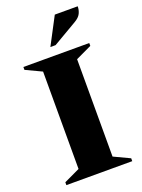

<svg xmlns="http://www.w3.org/2000/svg" viewBox="-160 -935 748 1008"><g transform="rotate(-20 214.0 -431.0)"><path d="M30 0V-16L119 -58V-602L30 -644V-660H398V-644L309 -602V-58L398 -16V0ZM199 -710 279 -862H407Q407 -841 398 -822.5Q389 -804 363 -789L228 -710Z"/></g></svg>

Font: Spectral SC ExtraBold
Style: Regular
Weight: 800
Designer: Jean-Baptiste Levee
Foundry: Production Type
Version: Version 2.001